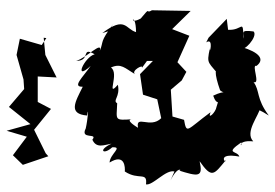

<svg xmlns="http://www.w3.org/2000/svg" viewBox="-146 -644 832 580"><g transform="rotate(-90 270.0 -354.0)"><path d="M503 -85 446 -140 432 -147C448 -123 391 -138 414 -136C363 -147 376 -141 322 -100C370 -124 337 -123 287 -105C274 -89 290 -86 271 -126C236 -114 266 -107 237 -116C221 -118 196 -144 221 -134C168 -206 153 -206 198 -214L208 -249L289 -254L317 -221L343 -207L372 -234L452 -198L472 -250L527 -194L529 -311C516 -332 544 -312 504 -345C481 -387 532 -360 463 -359C472 -391 513 -391 460 -461C477 -410 452 -453 489 -427C429 -471 439 -455 405 -469C440 -458 384 -510 376 -540C376 -494 421 -527 396 -484C388 -515 312 -549 361 -496C325 -521 297 -553 298 -520C252 -543 216 -565 211 -507C245 -501 198 -505 172 -511C137 -529 160 -473 138 -491C111 -479 122 -456 126 -433C106 -476 91 -457 115 -431C117 -397 95 -438 69 -439C98 -392 53 -392 42 -393C14 -351 43 -324 3 -329C-1 -308 49 -269 42 -243L15 -255C67 -229 39 -216 46 -233C26 -170 24 -156 73 -167C20 -130 32 -124 76 -88C62 -86 100 -119 87 -47C106 -53 94 -93 130 -41C107 -38 138 -59 133 -5C161 -32 211 13 237 17C220 3 245 -11 211 42C263 3 285 16 312 -4C304 18 367 -12 361 5C381 31 402 13 418 -40C398 -38 450 11 465 -4C471 -49 459 -30 443 -34C507 -37 467 -36 470 -81ZM376 -326V-308L336 -347L274 -338L260 -295L203 -283C170 -316 215 -361 174 -353C174 -353 200 -398 200 -368C196 -426 196 -418 248 -416C257 -431 267 -406 304 -414C262 -451 339 -408 356 -435C370 -404 354 -393 336 -362C346 -376 369 -333 354 -342ZM445 -630 424 -644 443 -710 394 -720 320 -699 291 -697 237 -743 185 -678 165 -750 147 -689 91 -731 62 -701 88 -624 97 -632 168 -667 231 -616 252 -656H329L326 -599L394 -633L446 -638Z"/></g></svg>

Font: Asimov Aggro
Style: Medium
Weight: 500
Designer: Google
Version: Version 2.000980; 2014